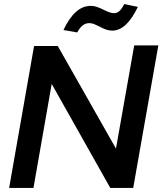

<svg xmlns="http://www.w3.org/2000/svg" viewBox="-20 -927 801 947"><path d="M265 -700H148L25 0H145L235 -513L524 0H637L761 -703H642L552 -194ZM420 -813Q432 -813 443.5 -808.5Q455 -804 471 -796Q489 -786 503.5 -781Q518 -776 534 -776Q604 -776 660 -893L593 -907Q580 -882 568.5 -872Q557 -862 542 -862Q532 -862 519.5 -866.5Q507 -871 495 -877Q475 -887 459.5 -892.5Q444 -898 427 -898Q349 -898 293 -779L361 -767Q385 -813 420 -813Z"/></svg>

Font: Geom Medium
Style: Italic
Weight: 500
Italic angle: -10°
Version: Version 1.102